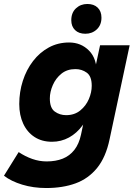

<svg xmlns="http://www.w3.org/2000/svg" viewBox="-80 -758 685 967"><path d="M153 189Q88 189 32 172Q-24 155 -60 127L14 8Q47 30 82.5 42.5Q118 55 155 55Q201 55 236 41Q271 27 294.5 -3Q318 -33 328 -80L345 -160L383 -265L397 -404L424 -530H573L472 -57Q453 34 409 88Q365 142 300.5 165.5Q236 189 153 189ZM182 -44Q131 -44 94 -68Q57 -92 37 -135Q17 -178 17 -234Q17 -295 35 -351Q53 -407 86.5 -450.5Q120 -494 166 -519Q212 -544 268 -544Q328 -544 368.5 -503Q409 -462 407 -385L382 -226Q366 -168 336.5 -127.5Q307 -87 267.5 -65.5Q228 -44 182 -44ZM253 -178Q295 -178 324 -201.5Q353 -225 367.5 -259Q382 -293 382 -326Q382 -374 357 -392Q332 -410 300 -410Q258 -410 229.5 -387Q201 -364 186 -329.5Q171 -295 171 -262Q171 -214 196 -196Q221 -178 253 -178ZM350 -588Q317 -588 298 -606.5Q279 -625 279 -656Q279 -694 302.5 -716Q326 -738 360 -738Q393 -738 412 -719.5Q431 -701 431 -669Q431 -632 407.5 -610Q384 -588 350 -588Z"/></svg>

Font: Radio Canada Big
Style: Bold Italic
Weight: 700
Italic angle: -12°
Designer: Étienne Aubert Bonn
Foundry: Coppers and Brasses
Version: Version 1.001